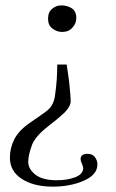

<svg xmlns="http://www.w3.org/2000/svg" viewBox="-20 -465 434 720"><path d="M230 -223.1Q231 -215.3 234.9 -189.7Q238.8 -164.1 240.2 -148.9Q245.1 -104 245.1 -85.9Q245.1 -65.9 222.2 -43Q197.3 -19.5 160.2 8.8Q108.4 49.3 98.1 84Q85.9 118.2 85.9 142.1Q85.9 168.9 112.8 189.9Q139.6 210.9 192.9 210.9Q233.4 210.9 263.2 199.2Q292 187.5 292 165Q292 160.2 287.1 148.9Q282.2 137.7 282.2 131.8Q282.2 121.1 290 116.2Q297.4 111.8 307.1 111.8Q326.7 111.8 335.9 124Q345.2 136.2 345.2 151.9Q345.2 190.4 293.9 212.9Q242.7 234.9 178.2 234.9Q106.9 234.9 62 206.1Q17.1 177.2 17.1 126Q17.1 89.4 34.2 56.2Q50.8 23.9 92.8 -4.9Q99.6 -9.8 122.3 -25.4Q145 -41 154.8 -48.8Q180.2 -66.9 186 -105Q194.8 -165 194.8 -223.1ZM210.9 -444.8Q231.4 -444.8 249 -434.1Q266.1 -422.4 266.1 -397.9Q266.1 -376 251 -360.8Q237.3 -345.2 212.9 -345.2Q192.9 -345.2 176.8 -357.9Q160.2 -369.6 160.2 -395Q160.2 -419.9 175.8 -432.1Q189.9 -444.8 210.9 -444.8Z"/></svg>

Font: Unna Light
Style: Regular
Weight: 300
Designer: Jorge de Buen Unna
Foundry: Omnibus-Type
Version: Version 2.007;PS 002.007;hotconv 1.0.88;makeotf.lib2.5.64775